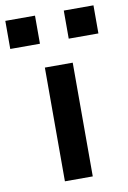

<svg xmlns="http://www.w3.org/2000/svg" viewBox="-104 -777 553 828"><g transform="rotate(-10 172.0 -363.0)"><path d="M112 0V-498H234V0ZM235 -603V-726H365V-603ZM-21 -603V-726H109V-603Z"/></g></svg>

Font: Nunito Sans 7pt Expanded SemiBold
Style: Regular
Weight: 600
Width: 7
Designer: Vernon Adams
Foundry: Vernon Adams
Version: Version 3.101;gftools[0.9.27]